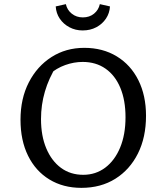

<svg xmlns="http://www.w3.org/2000/svg" viewBox="-20 -898 784 927"><path d="M373 9Q285 9 218.5 -31.5Q152 -72 115.5 -146Q79 -220 79 -320Q79 -422 119 -500Q159 -578 228.5 -622.5Q298 -667 387 -667Q476 -667 543.5 -626Q611 -585 648 -511Q685 -437 685 -339Q685 -235 646 -157Q607 -79 537 -35Q467 9 373 9ZM382 -54Q442 -54 488 -88.5Q534 -123 560 -185.5Q586 -248 586 -332Q586 -414 561 -474Q536 -534 489.5 -566.5Q443 -599 379 -599Q337 -599 295 -584Q253 -569 217 -538L253 -580Q178 -460 178 -323Q178 -242 203.5 -181.5Q229 -121 274.5 -87.5Q320 -54 382 -54ZM379 -751Q344 -751 315 -766.5Q286 -782 268.5 -808Q251 -834 249 -867L298 -878Q304 -850 326.5 -832Q349 -814 380 -814Q412 -814 434 -832Q456 -850 462 -878L511 -867Q509 -834 491.5 -808Q474 -782 445 -766.5Q416 -751 379 -751Z"/></svg>

Font: Piazzolla Thin Medium
Style: Regular
Weight: 500
Version: Version 2.005